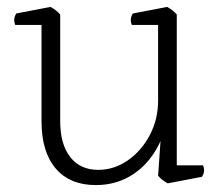

<svg xmlns="http://www.w3.org/2000/svg" viewBox="-20 -525 646 555"><path d="M564 -14 465 5Q448 -4 437 -17L444 -117Q416 -56 367.5 -23Q319 10 257 10Q182 10 141 -38Q100 -86 100 -175V-453H24Q21 -460 21 -467Q21 -476 27 -486L126 -505Q143 -496 154 -483V-175Q154 -108 183 -71Q212 -34 264 -34Q310 -34 349.5 -61.5Q389 -89 413 -134.5Q437 -180 437 -234V-453H361Q358 -460 358 -467Q358 -476 364 -486L463 -505Q480 -496 491 -483V-47H567Q570 -40 570 -33Q570 -24 564 -14Z"/></svg>

Font: Scope One
Style: Regular
Weight: 400
Designer: Dalton Maag Ltd
Foundry: Dalton Maag Ltd
Version: Version 1.001; ttfautohint (v1.4.1) -l 11 -r 50 -G 50 -x 14 